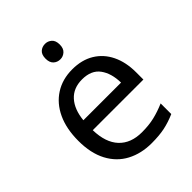

<svg xmlns="http://www.w3.org/2000/svg" viewBox="-210 -855 984 984"><g transform="rotate(-45 282.0 -363.5)"><path d="M292 -546Q361 -546 410.5 -516Q460 -486 486.5 -431.5Q513 -377 513 -304V-251H146Q148 -160 192.5 -112.5Q237 -65 317 -65Q368 -65 407.5 -74.5Q447 -84 489 -102V-25Q448 -7 408 1.5Q368 10 313 10Q237 10 178.5 -21Q120 -52 87.5 -113.5Q55 -175 55 -264Q55 -352 84.5 -415Q114 -478 167.5 -512Q221 -546 292 -546ZM291 -474Q228 -474 191.5 -433.5Q155 -393 148 -321H421Q420 -389 389 -431.5Q358 -474 291 -474ZM286 -737Q306 -737 321.5 -723.5Q337 -710 337 -681Q337 -653 321.5 -639Q306 -625 286 -625Q264 -625 249 -639Q234 -653 234 -681Q234 -710 249 -723.5Q264 -737 286 -737Z"/></g></svg>

Font: Noto Sans Grantha
Style: Regular
Weight: 400
Designer: Monotype Design Team
Foundry: Monotype Imaging Inc.
Version: Version 2.003; ttfautohint (v1.8.4.7-5d5b)